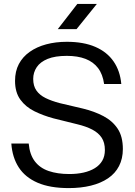

<svg xmlns="http://www.w3.org/2000/svg" viewBox="-20 -953 691 983"><path d="M332 10Q236 10 172.5 -17.5Q109 -45 76 -96Q43 -147 38 -218H127Q132 -162 158 -127.5Q184 -93 229 -77.5Q274 -62 335 -62Q375 -62 408 -69.5Q441 -77 465.5 -92Q490 -107 503.5 -130Q517 -153 517 -185Q517 -223 500.5 -248Q484 -273 452.5 -289.5Q421 -306 375 -317L254 -347Q202 -361 157 -383Q112 -405 84.5 -442.5Q57 -480 57 -539Q57 -588 76.5 -625Q96 -662 132 -687.5Q168 -713 216.5 -726Q265 -739 322 -739Q408 -739 468 -713Q528 -687 561.5 -638.5Q595 -590 601 -523H513Q506 -573 482 -604.5Q458 -636 418 -651.5Q378 -667 322 -667Q262 -667 224 -651.5Q186 -636 168 -609Q150 -582 150 -549Q150 -513 166.5 -489.5Q183 -466 213.5 -451Q244 -436 286 -425L405 -397Q463 -383 509.5 -358.5Q556 -334 582.5 -294Q609 -254 609 -190Q609 -141 589.5 -103Q570 -65 533 -40Q496 -15 445 -2.5Q394 10 332 10ZM276 -804 376 -933H476L372 -804Z"/></svg>

Font: Hubot Sans
Style: Regular
Weight: 400
Designer: Deni Anggara
Foundry: GitHub, Inc., Subsidiary of Microsoft Corporation
Version: Version 2.000